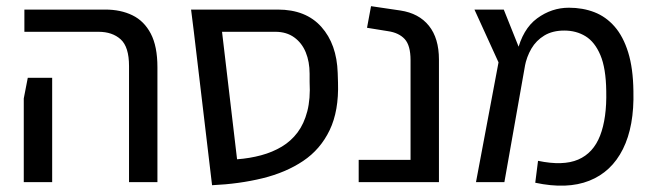

<svg xmlns="http://www.w3.org/2000/svg" viewBox="-20 -590 2120 622"><path d="M398 0V-376Q398 -438 371 -462.5Q344 -487 299 -487H59V-559H321Q371 -559 409 -540.5Q447 -522 468.5 -481Q490 -440 490 -372V0ZM57 0V-271L70 -338H149V-271V0Z M667 10 608 -487 694 -532 748 -74Q789 -77 826 -87Q863 -97 893 -115Q923 -133 944 -161Q965 -189 975.5 -229.5Q986 -270 983 -325V-351Q983 -390 970.5 -420.5Q958 -451 933 -469Q908 -487 872 -487H608L599 -559H880Q971 -559 1021 -503Q1071 -447 1074 -354L1075 -323Q1078 -231 1048 -168.5Q1018 -106 962 -68.5Q906 -31 830.5 -12.5Q755 6 667 10Z M1142 0V-72H1310V-395Q1310 -443 1291 -463.5Q1272 -484 1237 -489L1169 -500L1182 -570L1277 -556Q1337 -547 1369.5 -506.5Q1402 -466 1402 -397V0Z M1714 2 1723 -69Q1804 -52 1853 -73Q1902 -94 1924 -150.5Q1946 -207 1944 -295Q1943 -369 1925 -411.5Q1907 -454 1877 -472.5Q1847 -491 1808 -491Q1770 -491 1743.5 -475Q1717 -459 1701.5 -432.5Q1686 -406 1680 -374L1655 -420Q1673 -496 1720 -530.5Q1767 -565 1823 -565Q1868 -565 1905.5 -550.5Q1943 -536 1971 -504Q1999 -472 2015 -420.5Q2031 -369 2032 -295Q2035 -181 1998 -107Q1961 -33 1889 -4.5Q1817 24 1714 2ZM1522 0 1595 -388 1517 -559H1612L1682 -384L1614 0Z"/></svg>

Font: Assistant Medium
Style: Regular
Weight: 500
Designer: Hebrew By Ben Nathan, Latin by Paul Hunt
Version: Version 3.000